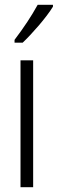

<svg xmlns="http://www.w3.org/2000/svg" viewBox="-20 -785 242 805"><path d="M202 -765H138C111 -716 81 -671 41 -618V-606H75C114 -643 174 -711 202 -757ZM119 0V-532H66V0Z"/></svg>

Font: Noto Sans Display Condensed Light
Style: Regular
Weight: 300
Width: 3
Designer: Monotype Design Team
Foundry: Monotype Imaging Inc.
Version: Version 1.900